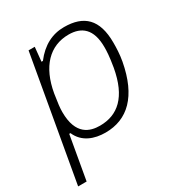

<svg xmlns="http://www.w3.org/2000/svg" viewBox="-173 -653 879 941"><g transform="rotate(-30 266.5 -182.5)"><path d="M-4 173H44L87 -72H94C121 -9 183 12 245 12C370 12 457 -70 490 -248C497 -287 498 -321 498 -351C498 -483 438 -538 326 -538C260 -538 202 -509 154 -446H146L154 -526H119ZM238 -31C183 -31 111 -51 111 -181C111 -204 114 -230 122 -280C146 -419 220 -495 327 -495C400 -495 449 -457 449 -354C449 -331 448 -304 438 -244C411 -92 339 -31 238 -31Z"/></g></svg>

Font: Archivo Thin
Style: Italic
Weight: 100
Italic angle: -10°
Designer: Hector Gatti
Foundry: Omnibus-Type
Version: Version 2.001